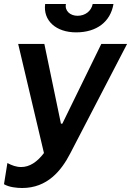

<svg xmlns="http://www.w3.org/2000/svg" viewBox="-38 -740 656 961"><path d="M73 201C199 201 269 114 313 29L598 -520H469L274 -121H267L184 -520H53L182 26C148 71 110 96 68 96C43 96 22 88 -1 76L-18 182C7 197 46 201 73 201ZM343 -578C446 -578 515 -631 530 -720H426C419 -685 389 -661 350 -661C313 -661 285 -686 292 -720H188C177 -637 242 -578 343 -578Z"/></svg>

Font: Fixel Display 20240404 SemiBold
Style: Italic
Weight: 600
Italic angle: -10°
Designer: AlfaBravo + MacPaw
Foundry: Kyrylo Tkachov, Marchela Mozhyna, Serhii Makarenko, Maria Weinstein, Zakhar Kryvoshyya
Version: Version 1.211;Glyphs 3.2 (3225)